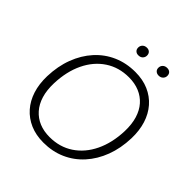

<svg xmlns="http://www.w3.org/2000/svg" viewBox="-238 -1072 1250 1250"><g transform="rotate(45 387.0 -447.0)"><path d="M359 10Q290 10 236 -13.5Q182 -37 144.5 -79.5Q107 -122 88 -181Q69 -240 71 -313Q74 -408 103.5 -486Q133 -564 184.5 -621Q236 -678 305.5 -708.5Q375 -739 458 -739Q527 -739 581 -715.5Q635 -692 672.5 -649Q710 -606 728.5 -547Q747 -488 745 -416Q742 -321 712.5 -243Q683 -165 631.5 -108Q580 -51 511 -20.5Q442 10 359 10ZM362 -44Q455 -44 525.5 -91Q596 -138 636.5 -222Q677 -306 681 -417Q683 -482 668 -531.5Q653 -581 623 -615Q593 -649 550 -667Q507 -685 453 -685Q361 -685 290.5 -638.5Q220 -592 179.5 -508Q139 -424 135 -312Q133 -247 148 -197.5Q163 -148 193.5 -113.5Q224 -79 266.5 -61.5Q309 -44 362 -44ZM581 -829Q565 -829 554.5 -838.5Q544 -848 544 -864Q544 -881 555.5 -892.5Q567 -904 586 -904Q603 -904 613 -894.5Q623 -885 623 -868Q623 -852 611.5 -840.5Q600 -829 581 -829ZM394 -829Q378 -829 368 -838.5Q358 -848 358 -864Q358 -881 369.5 -892.5Q381 -904 400 -904Q416 -904 426 -894.5Q436 -885 436 -868Q436 -852 425 -840.5Q414 -829 394 -829Z"/></g></svg>

Font: Mona Sans ExtraLight Light
Style: Italic
Weight: 300
Italic angle: -11.6951°
Version: Version 2.000